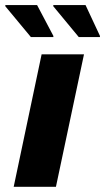

<svg xmlns="http://www.w3.org/2000/svg" viewBox="-39 -719 404 739"><path d="M13.7 0 121.2 -510H284.3L176.3 0ZM79.9 -576.3 -18.5 -694.9V-699.4H103.8L166.4 -580.8V-576.3ZM264.2 -576.3 166.1 -694.9V-699.4H290.3L345.7 -580.8V-576.3Z"/></svg>

Font: Saira Thin
Style: Italic
Weight: 100
Italic angle: -12°
Designer: Hector Gatti with collaboration of the Omnibus-Type team
Foundry: Omnibus-Type
Version: Version 1.101